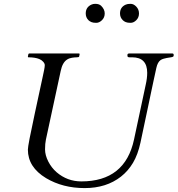

<svg xmlns="http://www.w3.org/2000/svg" viewBox="-20 -962 908 982"><path d="M860.8 -688.5Q868.2 -688.5 868.2 -682.1V-676.8Q868.2 -670.9 854 -668.9Q839.8 -667 832.8 -665.5Q825.7 -664.1 816.7 -661.6Q807.6 -659.2 800.8 -654.3Q786.1 -643.6 779.8 -615.2L764.6 -545.4Q760.7 -528.3 753.7 -494.1Q746.6 -460 737.3 -416Q711.9 -294.9 698.5 -232.9Q685.1 -170.9 660.2 -129.2Q635.3 -87.4 598.6 -58.6Q523.9 0 413.1 0Q301.3 0 215.8 -50.8Q122.6 -106.9 122.6 -196.8Q122.6 -218.8 158 -381.8Q193.4 -544.9 198.2 -568.4L205.6 -603.5Q209 -620.1 209 -628.7Q209 -637.2 200.9 -646.2Q192.9 -655.3 180.7 -660.2Q158.7 -668.9 125.5 -668.9Q122.6 -668.9 122.6 -672.9L125 -684.6Q126 -688.5 129.9 -688.5H384.3Q387.2 -688.5 387.2 -684.6L384.8 -672.9Q383.8 -668.9 373.3 -668.9Q362.8 -668.9 348.4 -666.7Q334 -664.6 322.8 -657.2Q299.3 -642.1 290.5 -599.1L214.8 -248Q210.4 -227.5 210.4 -198Q210.4 -168.5 226.8 -136.2Q243.2 -104 269.5 -81.1Q324.2 -34.2 396 -34.2Q619.6 -34.2 665.5 -248.5L725.1 -527.8Q732.9 -562 732.9 -589.4Q732.9 -668.9 655.8 -668.9H642.1Q631.8 -668.9 631.8 -676.3V-681.2Q631.8 -688.5 641.1 -688.5ZM607.9 -858.9Q593.8 -873 593.8 -893.1Q593.8 -925.8 623.5 -938.5Q632.3 -942.4 647.9 -942.4Q663.6 -942.4 677.2 -928Q690.9 -913.6 690.9 -893.1Q690.9 -872.6 677.2 -858.9Q663.6 -845.2 647.9 -845.2Q632.3 -845.2 623.3 -848.9Q614.3 -852.5 607.9 -858.9ZM432.1 -858.9Q418.5 -873 418.5 -893.1Q418.5 -925.3 447.8 -938.5Q456.5 -942.4 466.8 -942.4Q487.3 -942.4 497.6 -932.1Q515.6 -914.1 515.6 -893.3Q515.6 -872.6 501.7 -858.9Q487.8 -845.2 472.2 -845.2Q456.5 -845.2 447.8 -848.9Q439 -852.5 432.1 -858.9Z"/></svg>

Font: Cardo-Italic
Style: Italic
Weight: 400
Italic angle: -12°
Designer: David J. Perry
Foundry: David J. Perry
Version: Version 0.991